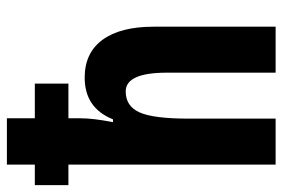

<svg xmlns="http://www.w3.org/2000/svg" viewBox="-150 -652 800 543"><g transform="rotate(-90 249.5 -380.0)"><path d="M187 -760V-681H285V-586H187V-552Q187 -516 176 -460H184Q216 -540 302 -540Q372 -540 409 -489.5Q446 -439 446 -345V0H316V-307Q316 -424 263 -424Q221 -424 203.5 -384.5Q186 -345 186 -246V0H56V-586H-2V-681H56V-760Z"/></g></svg>

Font: Noto Sans Lao ExtraCondensed
Style: Bold
Weight: 700
Width: 2
Designer: Monotype Design Team
Foundry: Monotype Imaging Inc.
Version: Version 2.003; ttfautohint (v1.8.4.7-5d5b)